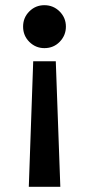

<svg xmlns="http://www.w3.org/2000/svg" viewBox="-20 -520 339 740"><path d="M212.5 200H91L108 -284H195ZM151 -334.5Q117.5 -334.5 93.2 -358.5Q69 -382.5 69 -417.5Q69 -452 93 -476Q117 -500 151 -500Q185.5 -500 209.8 -475.8Q234 -451.5 234 -417.5Q234 -383.5 210.2 -359Q186.5 -334.5 151 -334.5Z"/></svg>

Font: Lucymar Sans SemiBold
Style: Regular
Weight: 600
Foundry: The League of Moveable Type (original font) / Main changes by Cristiano Sobral with portions from Mirco Monsees
Version: Version 2.001;August 30, 2020;FontCreator 13.0.0.2681 64-bit